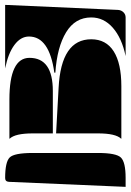

<svg xmlns="http://www.w3.org/2000/svg" viewBox="102 -632 520 765"><g transform="rotate(-90 362.5 -250.0)"><path d="M455 -290V-294Q599 -314 599 -395Q599 -428 565.5 -453Q532 -478 472 -490H725L705 -40Q704 -27 695.5 -18.5Q687 -10 675 -10H521Q593 -25 634 -61Q675 -97 675 -147Q675 -211 616 -247Q557 -283 455 -290ZM0 -10 20 -475Q21 -490 35 -490Q99 -490 117 -472Q135 -454 135 -380V-120Q135 -47 116.5 -28.5Q98 -10 36 -10ZM192 -27V-28Q213 -50 213 -120V-287L395 -277Q588 -267 588 -147Q588 -88 540 -57.5Q492 -27 401 -27ZM192 -473H348Q514 -473 514 -393Q514 -300 382 -300H213V-380Q213 -450 192 -472Z"/></g></svg>

Font: PrimecolorB
Style: Medium
Weight: 500
Designer: gluk
Foundry: gluk
Version: Version 0.672